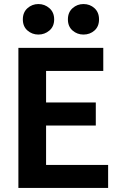

<svg xmlns="http://www.w3.org/2000/svg" viewBox="-20 -930 600 950"><path d="M71 0V-693H491V-579H208V-423H454V-309H208V-114H515V0ZM393 -759Q362 -759 339 -779Q316 -799 316 -834Q316 -869 339 -889.5Q362 -910 393 -910Q425 -910 447.5 -889.5Q470 -869 470 -834Q470 -799 447.5 -779Q425 -759 393 -759ZM170 -759Q139 -759 116 -779Q93 -799 93 -834Q93 -869 116 -889.5Q139 -910 170 -910Q201 -910 224.5 -889.5Q248 -869 248 -834Q248 -799 224.5 -779Q201 -759 170 -759Z"/></svg>

Font: Ubuntu Sans Mono
Style: Bold
Weight: 700
Monospace: yes
Designer: Dalton Maag Ltd
Foundry: Dalton Maag Ltd
Version: Version 1.006